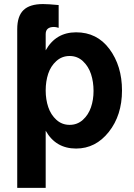

<svg xmlns="http://www.w3.org/2000/svg" viewBox="-20 -708 661 946"><path d="M440.9 -259.8Q440.9 -304.7 428.5 -342.8Q416 -380.9 388.7 -406.5Q361.3 -432.1 323.2 -432.1Q285.2 -432.1 257.6 -407.2Q230 -382.3 217.5 -344.7Q205.1 -307.1 205.1 -262.2Q205.1 -217.8 217.8 -180.2Q230.5 -142.6 257.8 -117.7Q285.2 -92.8 323.2 -92.8Q360.8 -92.8 388.2 -117.4Q415.5 -142.1 428.2 -179.2Q440.9 -216.3 440.9 -259.8ZM64.9 -564Q64.9 -628.4 95.7 -658.2Q126.5 -688 191.9 -688Q217.8 -688 269 -683.1V-570.8Q255.9 -575.2 246.1 -575.2Q205.1 -575.2 205.1 -540V-460Q254.9 -548.8 355 -548.8Q458 -548.8 519 -466.8Q581.1 -383.3 581.1 -262.2Q581.1 -140.1 516.1 -58.1Q451.2 23.9 355 23.9Q254.4 23.9 205.1 -64V217.8H64.9Z"/></svg>

Font: Miedinger*
Style: Bold
Weight: 700
Version: Version 001.000